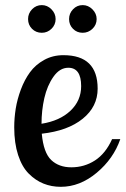

<svg xmlns="http://www.w3.org/2000/svg" viewBox="-20 -719 487 745"><path d="M358.9 -375Q358.9 -305.2 301 -258.3Q243.2 -211.4 142.1 -200.2Q148.9 -126.5 178.7 -98.1Q208.5 -69.8 256.8 -69.8Q307.1 -69.8 348.4 -96.4Q389.6 -123 415 -179.2H446.8Q420.4 -103 355.2 -48.6Q290 5.9 215.8 5.9Q179.7 5.9 148.7 -6.6Q117.7 -19 91.6 -45.2Q65.4 -71.3 50.3 -117.4Q35.2 -163.6 35.2 -225.1Q35.2 -260.7 41 -297.4Q46.9 -334 61 -371.8Q75.2 -409.7 96.4 -438.7Q117.7 -467.8 151.1 -486.3Q184.6 -504.9 226.1 -504.9Q358.9 -504.9 358.9 -375ZM141.1 -238.8Q211.9 -250 253.4 -289.3Q294.9 -328.6 294.9 -384.8Q294.9 -456.1 245.1 -456.1Q211.9 -456.1 187.5 -421.4Q163.1 -386.7 152.1 -338.6Q141.1 -290.5 141.1 -238.8ZM88.9 -645Q88.9 -667 104.5 -683.1Q120.1 -699.2 142.1 -699.2Q163.6 -699.2 179.7 -682.9Q195.8 -666.5 195.8 -645Q195.8 -623 179.9 -607.4Q164.1 -591.8 142.1 -591.8Q119.6 -591.8 104.2 -607.2Q88.9 -622.6 88.9 -645ZM248 -645Q248 -667 263.4 -683.1Q278.8 -699.2 300.8 -699.2Q322.3 -699.2 338.6 -682.9Q355 -666.5 355 -645Q355 -623 338.9 -607.4Q322.8 -591.8 300.8 -591.8Q278.3 -591.8 263.2 -607.2Q248 -622.6 248 -645Z"/></svg>

Font: Lobster Two
Style: Regular
Weight: 400
Designer: Pablo Impallari
Foundry: Pablo Impallari. www.impallari.com
Version: Version 1.006